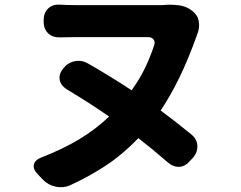

<svg xmlns="http://www.w3.org/2000/svg" viewBox="-20 -753 1040 827"><path d="M253 -459Q273 -484 303 -489.5Q333 -495 360 -479Q461 -421 547 -364Q584 -416 606.5 -464Q629 -512 644 -558Q649 -573 641.5 -583Q634 -593 618 -593Q579 -593 524 -593Q469 -593 410.5 -593Q352 -593 303 -593Q286 -593 265 -592.5Q244 -592 239 -592Q207 -591 187.5 -609.5Q168 -628 168 -660V-666Q168 -698 187.5 -716.5Q207 -735 239 -733Q247 -732 268.5 -731.5Q290 -731 303 -731Q333 -731 374.5 -731Q416 -731 462 -731Q508 -731 551 -731Q594 -731 627 -731Q660 -731 674 -731Q675 -731 680.5 -731Q686 -731 691 -732Q720 -734 751.5 -730Q783 -726 807 -707Q831 -689 836 -663Q841 -637 831 -609Q830 -608 828.5 -604Q827 -600 827 -598Q791 -498 753.5 -420.5Q716 -343 672 -277Q737 -229 803 -175Q828 -155 830 -127Q832 -99 812 -74L799 -61Q779 -36 752.5 -34.5Q726 -33 701 -55Q638 -110 576 -158Q509 -88 436 -40Q363 8 282 45Q253 58 220 51Q187 44 165 21L144 -1Q121 -24 126 -44.5Q131 -65 161 -76Q251 -111 321 -153Q391 -195 450 -251Q365 -310 268 -368Q241 -385 237 -410Q233 -435 253 -459Z"/></svg>

Font: Chiron GoRound TC EB
Style: Regular
Weight: 700
Designer: Ryoko NISHIZUKA 西塚涼子 (kana, bopomofo & ideographs); Paul D. Hunt (Latin, Greek & Cyrillic); Sandoll Communications 산돌커뮤니
Foundry: Adobe
Version: Version 1.000;hotconv 1.1.1;makeotfexe 2.6.0